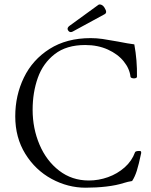

<svg xmlns="http://www.w3.org/2000/svg" viewBox="-20 -852 696 885"><path d="M50.3 -315.9Q50.3 -412.1 90.1 -494.4Q129.9 -576.7 208.5 -626.5Q287.1 -676.3 397.9 -676.3Q425.8 -676.3 452.6 -672.4Q479.5 -668.5 522.5 -660.6Q571.3 -650.9 599.1 -647.5Q612.8 -573.2 611.3 -498Q611.3 -494.6 607.2 -492.7Q603 -490.7 597.7 -490.7Q591.8 -490.7 586.9 -492.7Q582 -494.6 581.5 -498Q577.6 -535.2 550.5 -568.8Q523.4 -602.5 477.3 -623.5Q431.2 -644.5 372.6 -644.5Q286.1 -644.5 232.2 -602.5Q178.2 -560.5 154.3 -493.2Q130.4 -425.8 130.4 -345.7Q130.4 -260.3 162.1 -185.5Q193.8 -110.8 252.7 -65.4Q311.5 -20 389.6 -20Q434.6 -20 477.8 -35.4Q521 -50.8 554.4 -80.3Q587.9 -109.9 602.5 -150.4Q603.5 -153.3 609.1 -154.8Q614.7 -156.2 621.1 -156.2Q628.4 -156.2 628.9 -154.8Q630.9 -152.8 630.9 -147Q619.6 -93.3 610.6 -64.9Q601.6 -36.6 588.9 -17.6Q569.8 -14.6 551.3 -8.8Q516.6 2.4 470.5 7.8Q424.3 13.2 374.5 13.2Q293 13.2 218 -27.3Q143.1 -67.9 96.7 -142.8Q50.3 -217.8 50.3 -315.9ZM306.2 -704.1Q298.8 -704.1 293.9 -711.9Q291.5 -715.8 291.5 -719.2Q291.5 -723.1 294.2 -726.8Q296.9 -730.5 300.3 -732.9L434.1 -830.1Q436.5 -831.5 439.9 -831.5Q444.8 -831.5 450.4 -828.4Q456.1 -825.2 460.9 -817.9Q469.2 -804.7 469.2 -797.4Q469.2 -790.5 462.4 -786.6L316.9 -707.5Q311.5 -704.1 306.2 -704.1Z"/></svg>

Font: JuniusX Light
Style: Regular
Weight: 300
Designer: Peter S. Baker
Foundry: Briery Creek Software
Version: Version 1.008